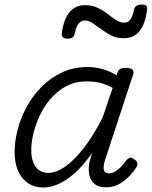

<svg xmlns="http://www.w3.org/2000/svg" viewBox="-20 -817 675 854"><path d="M173 17Q134 17 105 -2Q76 -21 60.5 -56.5Q45 -92 45 -141Q45 -187 58 -238.5Q71 -290 97.5 -339.5Q124 -389 163.5 -429.5Q203 -470 255 -494.5Q307 -519 371 -519Q404 -519 437 -509.5Q470 -500 499 -482L502 -493Q507 -507 515.5 -511Q524 -515 539 -515Q563 -515 570 -506.5Q577 -498 571 -482L448 -108Q442 -90 441 -75.5Q440 -61 446 -53.5Q452 -46 464 -46Q479 -46 493 -54.5Q507 -63 519.5 -76.5Q532 -90 542 -104Q549 -112 557 -115Q565 -118 576 -109Q590 -101 591 -92Q592 -83 588 -75Q577 -57 557.5 -36Q538 -15 512 0.5Q486 16 453 16Q425 16 408.5 6.5Q392 -3 384 -19.5Q376 -36 375 -57Q374 -78 379 -101Q382 -109 384.5 -118Q387 -127 389 -136Q350 -80 312 -46.5Q274 -13 239 2Q204 17 173 17ZM119 -149Q119 -119 127.5 -96Q136 -73 153 -60.5Q170 -48 195 -48Q230 -48 270 -76Q310 -104 353 -159Q396 -214 437 -296L481 -426Q448 -444 420.5 -449.5Q393 -455 366 -455Q316 -455 276.5 -434.5Q237 -414 207.5 -380.5Q178 -347 158.5 -306.5Q139 -266 129 -225Q119 -184 119 -149ZM280 -645Q252 -645 255 -670Q263 -731 289 -762.5Q315 -794 359 -794Q390 -794 414 -782.5Q438 -771 458 -755.5Q478 -740 496 -728Q514 -716 533 -716Q549 -716 559.5 -730Q570 -744 576 -773Q580 -797 611 -797Q626 -797 631 -791Q636 -785 634 -772Q626 -711 601 -679Q576 -647 530 -647Q499 -647 475.5 -659Q452 -671 431.5 -686Q411 -701 393 -713.5Q375 -726 356 -726Q340 -726 329 -711Q318 -696 312 -667Q310 -655 302 -650Q294 -645 280 -645Z"/></svg>

Font: Playwrite CU Light
Style: Regular
Weight: 300
Designer: Veronika Burian, José Scaglione
Foundry: TypeTogether
Version: Version 1.002